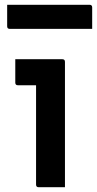

<svg xmlns="http://www.w3.org/2000/svg" viewBox="-20 -784 406 804"><path d="M131 -11V-427H55Q44 -427 44 -438V-536H241Q252 -536 252 -525V0H142Q131 0 131 -11ZM10 -764H355Q366 -764 366 -753V-663H21Q10 -663 10 -674Z"/></svg>

Font: Recursive Sn Lnr St SmB
Style: Regular
Weight: 600
Version: Version 1.079;hotconv 1.0.112;makeotfexe 2.5.65598; ttfautoh